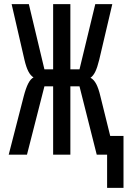

<svg xmlns="http://www.w3.org/2000/svg" viewBox="-20 -745 640 925"><path d="M446 0 363 -329H319V0H236V-329H194L110 0H22L94 -280Q104.5 -320.5 116 -342.8Q127.5 -365 141.5 -372Q126.5 -381.5 116.2 -401.8Q106 -422 98 -456L36 -725H119L194 -411H236V-725H319V-411H363L439 -725H521L458 -457Q449 -420 439 -399.5Q429 -379 416 -370.5Q432.5 -361.5 443.8 -340Q455 -318.5 464 -280L511 -90H575V160H496V0Z"/></svg>

Font: JuliaMono Light
Style: Regular
Weight: 300
Monospace: yes
Designer: cormullion
Foundry: corm
Version: Version 0.054; ttfautohint (v1.8.4)